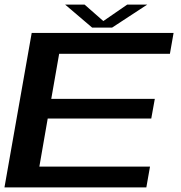

<svg xmlns="http://www.w3.org/2000/svg" viewBox="-22 -819 790 839"><path d="M-2.5 0H617.5L633.5 -91H150L186.5 -301H639L654.5 -387H202L236.5 -584H720.5L736.5 -675H116.5ZM380.5 -698.5H468L621.5 -799H534L429.5 -727L347.5 -799H262.5Z"/></svg>

Font: Anybody Expanded Medium
Style: Italic
Weight: 500
Width: 7
Italic angle: -10°
Version: Version 1.113;gftools[0.9.25]